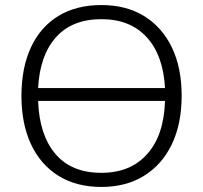

<svg xmlns="http://www.w3.org/2000/svg" viewBox="-20 -733 805 761"><path d="M65 0ZM382 8Q283 8 212 -36Q141 -80 103 -161Q65 -242 65 -353Q65 -464 102.5 -545Q140 -626 211 -669.5Q282 -713 382 -713Q480 -713 551 -669.5Q622 -626 661 -545.5Q700 -465 700 -354Q700 -242 661 -161Q622 -80 550.5 -36Q479 8 382 8ZM382 -657Q266 -657 202 -585.5Q138 -514 131 -384H634Q627 -514 561.5 -585.5Q496 -657 382 -657ZM382 -48Q497 -48 563.5 -122.5Q630 -197 634 -333H131Q136 -198 199.5 -123Q263 -48 382 -48Z"/></svg>

Font: Winston Light
Style: Regular
Weight: 300
Designer: Original fonts by Vernon Adams / Changes by Cristiano Sobral
Foundry: Original fonts by Vernon Adams / Changes by Cristiano Sobral
Version: Version 2.503;July 17, 2020;FontCreator 13.0.0.2655 64-bit